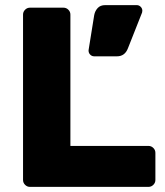

<svg xmlns="http://www.w3.org/2000/svg" viewBox="-20 -730 644 750"><path d="M587 -133V-27Q587 -16 579 -8Q571 0 560 0H97Q86 0 78 -8Q70 -16 70 -27V-673Q70 -684 78 -692Q86 -700 97 -700H228Q239 -700 247 -692Q255 -684 255 -673V-160H560Q571 -160 579 -152Q587 -144 587 -133ZM391 -710H514Q523 -710 529.5 -703.5Q536 -697 536 -688Q536 -684 535 -681L480 -542Q468 -510 437 -510H348Q339 -510 332.5 -516.5Q326 -523 326 -532V-534L348 -671Q351 -687 361.5 -698.5Q372 -710 391 -710Z"/></svg>

Font: Rubik
Style: Regular
Weight: 700
Designer: Hubert & Fischer
Foundry: Hubert & Fischer
Version: Version 1.100